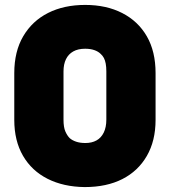

<svg xmlns="http://www.w3.org/2000/svg" viewBox="-20 -740 690 780"><path d="M326 -720Q412 -720 476.5 -687Q541 -654 576.5 -592.5Q612 -531 612 -443V-253Q612 -168 576.5 -106.5Q541 -45 477 -12.5Q413 20 324 20Q238 19 173.5 -13.5Q109 -46 73.5 -107Q38 -168 38 -253V-443Q38 -531 74.5 -593Q111 -655 175.5 -687.5Q240 -720 326 -720ZM238 -254Q238 -223 245.5 -206Q253 -189 263 -179Q273 -170 289 -164.5Q305 -159 327 -159Q353 -159 372 -169.5Q391 -180 401.5 -201.5Q412 -223 412 -254V-450Q412 -468 409.5 -481.5Q407 -495 402 -504.5Q397 -514 389 -521Q379 -531 363 -536.5Q347 -542 326 -542Q297 -542 277.5 -531Q258 -520 248 -499.5Q238 -479 238 -450Z"/></svg>

Font: Recursive Black
Style: Regular
Weight: 900
Version: Version 1.085